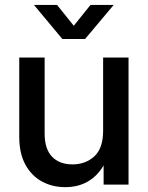

<svg xmlns="http://www.w3.org/2000/svg" viewBox="-20 -749 600 779"><path d="M244.6 10.3Q191.9 10.3 149.7 -12.9Q107.4 -36.1 82.8 -81.5Q58.1 -127 58.1 -194.3V-515.6H161.1V-207Q161.1 -145 190.9 -113.5Q220.7 -82 274.4 -82Q326.7 -82 362.5 -114.5Q398.4 -147 398.4 -218.8V-515.6H501.5V0H400.4V-77.6Q347.7 10.3 244.6 10.3ZM211.4 -729 279.3 -644.5 347.2 -729H440.9V-728.5L325.2 -590.8H232.9L118.2 -728.5V-729Z"/></svg>

Font: Inter Display Medium
Style: Regular
Weight: 500
Designer: Rasmus Andersson
Foundry: rsms
Version: Version 4.001;git-9221beed3